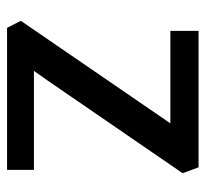

<svg xmlns="http://www.w3.org/2000/svg" viewBox="-40 -558 597 558"><g transform="rotate(90 259.0 -278.5)"><path d="M337.9 -474.6H69.3V-556.6H465.8L482.9 -510.3L214.4 -119.1L185.5 -78.1H473.1V0H60.5L40 -40Z"/></g></svg>

Font: Merriweather Sans
Style: Regular
Weight: 400
Designer: Eben Sorkin
Foundry: Eben Sorkin
Version: Version 1.006; ttfautohint (v1.4.1) -l 6 -r 50 -G 0 -x 11 -H